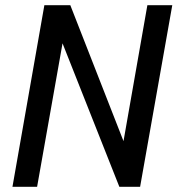

<svg xmlns="http://www.w3.org/2000/svg" viewBox="-20 -720 693 740"><path d="M151 -700H251L456 -176L548 -700H644L520 0H440L221 -553L123 0H28Z"/></svg>

Font: Cabin
Style: Italic
Weight: 400
Italic angle: -7°
Designer: Pablo Impallari
Foundry: Pablo Impallari. http://www.impallari.com Igino Marini. http://www.ikern.com
Version: Version 2.200